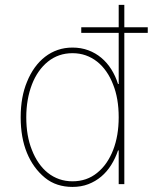

<svg xmlns="http://www.w3.org/2000/svg" viewBox="-20 -747 638 779"><path d="M89.8 -415.5Q102.6 -447.4 121.1 -473Q139.6 -498.6 163 -516.7Q186.4 -534.8 214.3 -544.4Q242.2 -554 274.1 -554Q308.9 -554 338.4 -543Q367.9 -532 391.3 -512.3Q414.8 -492.5 431.8 -465.4Q448.9 -438.2 458.8 -406.2H461.6V-613.6H309.7V-636.4H461.6V-727.3H484.4V-636.4H579.5V-613.6H484.4V0H461.6V-136.4H458.8Q448.2 -104.8 431.1 -77.6Q414.1 -50.4 390.8 -30.7Q367.5 -11 338.4 0.2Q309.3 11.4 274.1 11.4Q241.8 11.4 213.8 2.3Q185.7 -6.7 162.3 -25.9Q114.7 -65 89.3 -126.8Q63.9 -188.6 63.9 -271.3Q63.9 -354 89.8 -415.5ZM109.4 -138.8Q120.7 -109.4 137.1 -85.8Q153.4 -62.1 174.2 -45.6Q195 -29.1 220.2 -20.2Q245.4 -11.4 274.1 -11.4Q332.4 -11.4 374.3 -45.8Q395.6 -62.9 411.8 -86.3Q427.9 -109.7 439.1 -138.5Q450.3 -167.3 456 -200.8Q461.6 -234.4 461.6 -271.3Q461.6 -347.7 438.9 -404.1Q427.6 -433.6 411.2 -457Q394.9 -480.5 373.9 -497Q353 -513.5 327.9 -522.4Q302.9 -531.2 274.1 -531.2Q217.3 -531.2 174.7 -497.2Q153.4 -480.1 137.1 -456.7Q120.7 -433.2 109.6 -404.3Q98.4 -375.4 92.5 -341.8Q86.6 -308.2 86.6 -271.3Q86.6 -195 109.4 -138.8Z"/></svg>

Font: Inter P Thin
Style: Regular
Weight: 100
Designer: Rasmus Andersson
Foundry: rsms
Version: Version 3.018;git-588b23468